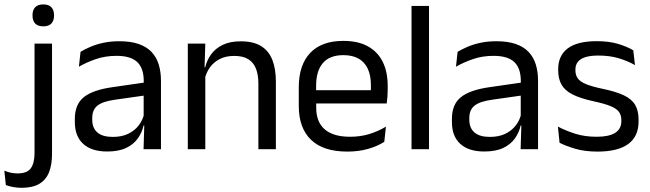

<svg xmlns="http://www.w3.org/2000/svg" viewBox="-78 -690 3006 888"><path d="M81.7 -66.7V-488.2H162.6V-66.7ZM122.2 -568.2Q97.2 -568.2 84.8 -581.2Q72.4 -594.3 72.4 -617.7V-620.2Q72.4 -643.5 84.8 -656.6Q97.2 -669.6 122.2 -669.6Q147.2 -669.6 159.5 -656.6Q171.9 -643.5 171.9 -620.2V-617.7Q171.9 -593.9 159.5 -581Q147.2 -568.2 122.2 -568.2ZM21.9 178.6Q0.6 178.6 -18.5 174.9Q-37.7 171.1 -51 165.8L-58 99.1Q-44 105.4 -28.7 108.7Q-13.5 112 3.1 112Q48 112 64.9 87.8Q81.7 63.5 81.7 18V-136.4H162.6V22.1Q162.6 70.8 149 106Q135.4 141.1 104.5 159.8Q73.6 178.6 21.9 178.6Z M585.9 0 589.5 -118.6 586.4 -131.1V-286.5L586.8 -314.9Q586.8 -374.3 556.7 -403Q526.5 -431.7 460.9 -431.7Q408.7 -431.7 364.9 -416.5Q321.1 -401.3 286.9 -381.5L294.5 -450.4Q313.6 -462 339.9 -473.3Q366.2 -484.7 399.8 -492Q433.4 -499.3 473.8 -499.3Q526.3 -499.3 563.1 -486.6Q599.9 -473.9 622.7 -449.9Q645.5 -425.8 656 -392Q666.5 -358.1 666.5 -316.2V0ZM417.9 10.7Q345.4 10.7 306.8 -24.6Q268.1 -60 268.1 -125.7V-140Q268.1 -207.4 309.8 -240.7Q351.5 -274.1 442.7 -286.9L597 -309.2L601.4 -249.8L452.5 -228.6Q396.7 -220.7 372.7 -201.4Q348.6 -182 348.6 -144.5V-136.6Q348.6 -97.9 372.4 -77.4Q396.2 -56.8 443.6 -56.8Q485.4 -56.8 515.4 -71.4Q545.4 -86 563.9 -110.5Q582.5 -135.1 589 -165.2L601.7 -109.8H586.2Q579.1 -77.8 559.8 -50.3Q540.6 -22.8 506 -6.1Q471.4 10.7 417.9 10.7Z M1117 0V-303.7Q1117 -343 1106.2 -371.5Q1095.5 -399.9 1071.2 -415.7Q1046.8 -431.4 1005.1 -431.4Q966.6 -431.4 938.3 -417Q910 -402.5 892.5 -377.8Q875 -353 868 -321.5L853.5 -378.9H871.2Q878.8 -412.1 898.8 -439.3Q918.8 -466.5 952.6 -482.7Q986.4 -498.9 1035.5 -498.9Q1093.7 -498.9 1129.2 -477.1Q1164.8 -455.2 1181.3 -413.8Q1197.9 -372.3 1197.9 -312.6V0ZM790.6 0V-488.2H871.5L867.9 -371.1L871.5 -366.3V0Z M1528.6 11.1Q1417.1 11.1 1360.5 -43.4Q1303.9 -97.8 1303.9 -199.7V-286.6Q1303.9 -389.4 1356.6 -445.1Q1409.2 -500.9 1510 -500.9Q1577.9 -500.9 1623.6 -475.7Q1669.2 -450.4 1692.2 -403.9Q1715.1 -357.4 1715.1 -293V-274.8Q1715.1 -259.1 1713.9 -243Q1712.7 -226.9 1710.5 -211.4H1636.2Q1637 -235.6 1637.2 -257.1Q1637.4 -278.6 1637.4 -296.4Q1637.4 -341 1623.1 -371.8Q1608.9 -402.6 1580.7 -418.8Q1552.4 -435 1510 -435Q1446.9 -435 1415.5 -398.5Q1384.1 -362.1 1384.1 -294.1V-247.4L1384.5 -237.5V-190.8Q1384.5 -160.4 1393.5 -135.9Q1402.5 -111.3 1421.6 -93.8Q1440.8 -76.2 1470.5 -66.8Q1500.3 -57.5 1541.7 -57.5Q1588.8 -57.5 1629.8 -70Q1670.8 -82.6 1706.9 -104.2L1699.3 -34Q1667.1 -13.5 1623.9 -1.2Q1580.8 11.1 1528.6 11.1ZM1346.6 -211.4V-272.7H1693.4V-211.4Z M1825.3 0V-662.5H1906.2V0Z M2329.9 0 2333.5 -118.6 2330.4 -131.1V-286.5L2330.8 -314.9Q2330.8 -374.3 2300.7 -403Q2270.5 -431.7 2204.9 -431.7Q2152.7 -431.7 2108.9 -416.5Q2065.1 -401.3 2030.9 -381.5L2038.5 -450.4Q2057.6 -462 2083.9 -473.3Q2110.2 -484.7 2143.8 -492Q2177.4 -499.3 2217.8 -499.3Q2270.3 -499.3 2307.1 -486.6Q2343.9 -473.9 2366.7 -449.9Q2389.5 -425.8 2400 -392Q2410.5 -358.1 2410.5 -316.2V0ZM2161.9 10.7Q2089.4 10.7 2050.8 -24.6Q2012.1 -60 2012.1 -125.7V-140Q2012.1 -207.4 2053.8 -240.7Q2095.5 -274.1 2186.7 -286.9L2341 -309.2L2345.4 -249.8L2196.5 -228.6Q2140.7 -220.7 2116.7 -201.4Q2092.6 -182 2092.6 -144.5V-136.6Q2092.6 -97.9 2116.4 -77.4Q2140.2 -56.8 2187.6 -56.8Q2229.4 -56.8 2259.4 -71.4Q2289.4 -86 2307.9 -110.5Q2326.5 -135.1 2333 -165.2L2345.7 -109.8H2330.2Q2323.1 -77.8 2303.8 -50.3Q2284.6 -22.8 2250 -6.1Q2215.4 10.7 2161.9 10.7Z M2685.9 11.1Q2627 11.1 2583.1 -1.8Q2539.2 -14.6 2510 -29.7L2502.3 -104.5Q2538.9 -85.3 2582.7 -71.4Q2626.5 -57.5 2681.8 -57.5Q2738.5 -57.5 2767.1 -75.6Q2795.7 -93.7 2795.7 -129.2V-134.5Q2795.7 -157.4 2784.8 -172.5Q2773.8 -187.7 2745.9 -199.2Q2717.9 -210.7 2666.4 -221.8Q2604.9 -235.3 2569.4 -253.5Q2533.9 -271.8 2518.8 -298.9Q2503.6 -326.1 2503.6 -365.1V-369.7Q2503.6 -433.3 2548.2 -466.5Q2592.7 -499.6 2681.8 -499.6Q2739.4 -499.6 2781.7 -486.7Q2824 -473.7 2851 -457.3L2858.7 -388.9Q2825.9 -407.8 2783.9 -420.5Q2741.9 -433.1 2689.6 -433.1Q2651.6 -433.1 2628.1 -425.3Q2604.7 -417.5 2594 -403.2Q2583.3 -388.8 2583.3 -368.9V-365.1Q2583.3 -343 2594 -327.7Q2604.7 -312.3 2631.9 -301.1Q2659.1 -289.8 2707.4 -279.6Q2769.8 -266.8 2806.6 -249.5Q2843.3 -232.2 2859.4 -205.2Q2875.4 -178.3 2875.4 -136.3V-128Q2875.4 -59.1 2827.6 -24Q2779.7 11.1 2685.9 11.1Z"/></svg>

Font: Anek Latin Medium
Style: Regular
Weight: 500
Designer: Yesha Goshar
Foundry: Ek Type
Version: Version 1.003